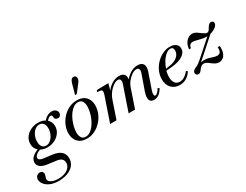

<svg xmlns="http://www.w3.org/2000/svg" viewBox="-144 -1391 3012 2348"><g transform="rotate(-30 1362.0 -217.0)"><path d="M167 290Q91 290 42 267Q-7 244 -30 211Q-53 178 -53 149Q-53 123 -36 103Q-19 83 9 83Q34 83 45 97.5Q56 112 56 126Q56 132 54.5 138.5Q53 145 48 159Q39 184 39 196Q39 215 55 230Q71 245 100 254.5Q129 264 170 264Q226 264 266.5 248Q307 232 329.5 204Q352 176 352 143Q352 72 265 61L138 44Q76 35 45.5 10Q15 -15 15 -53Q15 -94 48.5 -126Q82 -158 148 -181L168 -164Q121 -148 96.5 -127Q72 -106 72 -85Q72 -69 88.5 -58Q105 -47 136 -43L256 -28Q336 -18 373.5 18Q411 54 411 111Q411 152 393 185Q375 218 341.5 241.5Q308 265 263 277.5Q218 290 167 290ZM248 -135Q175 -135 130 -174Q85 -213 85 -276Q85 -326 113 -366.5Q141 -407 189 -431Q237 -455 295 -455Q369 -455 413.5 -416Q458 -377 458 -315Q458 -265 429.5 -224Q401 -183 354 -159Q307 -135 248 -135ZM246 -162Q280 -162 308.5 -186.5Q337 -211 355 -250Q373 -289 373 -334Q373 -378 353 -403Q333 -428 298 -428Q263 -428 234 -404Q205 -380 188 -341Q171 -302 171 -257Q171 -212 190.5 -187Q210 -162 246 -162ZM537 -380Q519 -380 506 -390.5Q493 -401 493 -421Q493 -435 488.5 -443.5Q484 -452 471 -452Q458 -452 442.5 -441Q427 -430 407 -406L386 -417Q404 -449 438 -470Q472 -491 509 -491Q544 -491 564 -472Q584 -453 584 -429Q584 -409 571.5 -394.5Q559 -380 537 -380Z M721 14Q664 14 627 -8.5Q590 -31 571.5 -69Q553 -107 553 -154Q553 -208 575 -261.5Q597 -315 636.5 -359Q676 -403 729 -429Q782 -455 843 -455Q900 -455 937 -433Q974 -411 992 -373Q1010 -335 1010 -289Q1010 -235 988.5 -181.5Q967 -128 927.5 -84Q888 -40 835.5 -13Q783 14 721 14ZM719 -14Q754 -14 784.5 -35Q815 -56 840 -90Q865 -124 883 -166Q901 -208 910.5 -250Q920 -292 920 -328Q920 -370 902.5 -399Q885 -428 844 -428Q809 -428 778.5 -407Q748 -386 723 -351.5Q698 -317 680 -275Q662 -233 652.5 -190.5Q643 -148 643 -113Q643 -72 660.5 -43Q678 -14 719 -14ZM858 -520 899 -666Q907 -693 919.5 -708.5Q932 -724 954 -724Q970 -724 979.5 -713Q989 -702 989 -686Q989 -674 984 -659Q979 -644 959 -619L882 -520Z M1669 14Q1620 14 1607.5 -24Q1595 -62 1620 -134L1695 -347Q1707 -381 1698.5 -400.5Q1690 -420 1663 -420Q1635 -420 1601 -398Q1567 -376 1538 -340.5Q1509 -305 1495 -264L1405 0H1314L1433 -347Q1444 -381 1436 -400.5Q1428 -420 1402 -420Q1380 -420 1355 -406Q1330 -392 1304.5 -367.5Q1279 -343 1259 -312.5Q1239 -282 1228 -249L1143 0H1053L1170 -343Q1184 -384 1176 -399.5Q1168 -415 1132 -415H1111L1119 -441L1284 -444L1248 -315L1242 -330Q1281 -390 1333 -422.5Q1385 -455 1438 -455Q1495 -455 1515 -420Q1535 -385 1514 -324L1499 -328Q1544 -391 1594.5 -423Q1645 -455 1700 -455Q1757 -455 1777.5 -420Q1798 -385 1777 -323L1701 -103Q1689 -69 1691 -47Q1693 -25 1708 -25Q1722 -25 1741 -43.5Q1760 -62 1775 -91L1796 -77Q1743 14 1669 14Z M2033 14Q1960 14 1916.5 -32.5Q1873 -79 1873 -156Q1873 -213 1896.5 -266.5Q1920 -320 1960 -362Q2000 -404 2050.5 -429Q2101 -454 2155 -454Q2207 -454 2238 -430Q2269 -406 2269 -365Q2269 -311 2214 -274.5Q2159 -238 2062 -228L1962 -219L1965 -242L2038 -252Q2108 -262 2149.5 -297Q2191 -332 2191 -381Q2191 -430 2150 -430Q2119 -430 2086 -403.5Q2053 -377 2025.5 -333.5Q1998 -290 1980.5 -238Q1963 -186 1963 -137Q1963 -82 1986 -51.5Q2009 -21 2051 -21Q2085 -21 2118 -41Q2151 -61 2180 -99L2199 -83Q2167 -34 2125 -10Q2083 14 2033 14Z M2295 14Q2280 14 2269 3Q2258 -8 2258 -23Q2258 -40 2271 -53.5Q2284 -67 2312 -78L2327 -85Q2348 -94 2395 -135L2659 -370L2680 -353L2352 -61L2360 -82Q2382 -94 2402 -98.5Q2422 -103 2442 -103Q2459 -103 2479.5 -99.5Q2500 -96 2525 -87L2546 -80Q2564 -74 2579.5 -71Q2595 -68 2606 -68Q2662 -68 2662 -136Q2662 -142 2662 -145.5Q2662 -149 2661 -155L2690 -158Q2691 -150 2691.5 -143.5Q2692 -137 2692 -126Q2692 -62 2662.5 -24Q2633 14 2585 14Q2565 14 2545.5 5.5Q2526 -3 2498 -23L2479 -38Q2459 -54 2442 -61Q2425 -68 2411 -68Q2379 -68 2351 -31L2341 -18Q2318 14 2295 14ZM2346 -308Q2349 -351 2366 -384Q2383 -417 2411 -436Q2439 -455 2472 -455Q2493 -455 2510.5 -447.5Q2528 -440 2557 -418L2581 -401Q2604 -384 2615.5 -378.5Q2627 -373 2637 -373Q2650 -373 2660 -380.5Q2670 -388 2679 -405L2690 -423Q2713 -464 2743 -464Q2758 -464 2767.5 -455Q2777 -446 2777 -431Q2777 -407 2752 -384.5Q2727 -362 2688 -348Q2649 -334 2606 -334Q2588 -334 2569.5 -337Q2551 -340 2522 -347L2494 -354Q2468 -361 2454.5 -363.5Q2441 -366 2431 -366Q2377 -366 2373 -308Z"/></g></svg>

Font: Baskervville Medium
Style: Italic
Weight: 500
Italic angle: -18°
Version: Version 1.100